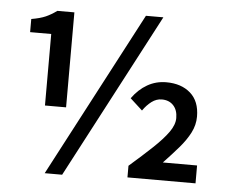

<svg xmlns="http://www.w3.org/2000/svg" viewBox="-53 -813 1042 888"><g transform="rotate(5 467.5 -369.0)"><path d="M160 -298V-630H62V-691Q103 -698 128 -709Q153 -720 179 -739H258V-298ZM186 14 589 -752H670L267 14ZM569 0V-54Q631 -108 676 -150.5Q721 -193 745.5 -227.5Q770 -262 770 -293Q770 -330 750 -351.5Q730 -373 696 -373Q671 -373 649 -356.5Q627 -340 609 -314L552 -366Q582 -408 622 -431Q662 -454 710 -454Q780 -454 822.5 -416.5Q865 -379 865 -308Q865 -269 846.5 -233Q828 -197 796.5 -160.5Q765 -124 726 -83H885V0Z"/></g></svg>

Font: Noto Sans KR Thin SemiBold
Style: Regular
Weight: 600
Version: Version 2.004-H2;hotconv 1.0.118;makeotfexe 2.5.65603